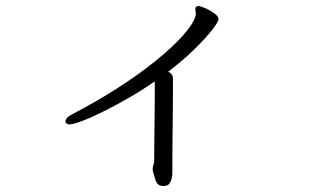

<svg xmlns="http://www.w3.org/2000/svg" viewBox="-20 -569 1040 645"><path d="M493 -1Q493 -9 495.5 -15.5Q498 -22 498 -26Q498 -62 498.5 -104.5Q499 -147 499.5 -186Q500 -225 500 -251.5Q500 -278 500 -282Q500 -286 500 -289.5Q500 -293 499 -295Q456 -265 410.5 -239Q365 -213 324.5 -193Q284 -173 254.5 -162Q225 -151 213 -151Q206 -151 201 -157Q200 -158 200 -161Q200 -174 224 -186Q303 -227 374 -272.5Q445 -318 501.5 -363.5Q558 -409 593.5 -448.5Q629 -488 637 -516Q637 -518 637.5 -519.5Q638 -521 638 -522Q638 -527 637 -531Q636 -535 636 -538Q636 -544 639 -546Q642 -549 645 -549Q652 -549 668.5 -542Q685 -535 699.5 -524.5Q714 -514 714 -505Q714 -496 693 -469Q672 -442 634.5 -405Q597 -368 545 -328Q553 -324 557 -319Q561 -314 561 -303Q561 -296 561 -264.5Q561 -233 560.5 -189.5Q560 -146 559.5 -102Q559 -58 559 -26.5Q559 5 559 12Q559 25 554 39Q549 53 537 55Q534 56 529 56Q509 56 503 37.5Q497 19 493 3Z"/></svg>

Font: QiushuiShotai
Style: Regular
Weight: 600
Designer: Fontworks Inc.
Foundry: Fontworks Inc.
Version: Version 1.250